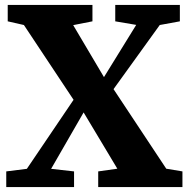

<svg xmlns="http://www.w3.org/2000/svg" viewBox="-20 -763 770 783"><path d="M89.5 -74.5 280 -356 77.5 -661 11.5 -676V-743H357V-676L278.5 -660.5L404 -448.5L535.5 -661.5L450 -676V-743H713.5V-676L631.5 -661L443 -399.5L658 -75L724 -64V0H380.5V-64L458.5 -75L321 -304.5L188.5 -74.5L282 -64V0H5.5V-64Z"/></svg>

Font: Merriweather 24pt Black
Style: Regular
Weight: 900
Designer: Eben Sorkin
Foundry: Eben Sorkin
Version: Version 2.100